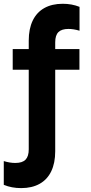

<svg xmlns="http://www.w3.org/2000/svg" viewBox="-72 -761 476 1006"><path d="M-52.2 207.5V83Q-20.5 92.8 8.3 92.8Q45.4 92.8 62 75.4Q78.6 58.1 78.6 21.5V-504.9H217.3V31.7Q217.3 93.3 196.5 136.5Q175.8 179.7 135.7 202.1Q95.7 224.6 38.6 224.6Q-10.7 224.6 -52.2 207.5ZM-5.4 -503.9H344.2V-395.5H-5.4ZM344.7 -725.1V-600.1Q313.5 -609.4 286.6 -609.4Q251 -609.4 234.1 -592.8Q217.3 -576.2 217.3 -539.1V0H78.6V-548.3Q78.6 -609.9 99.4 -653.1Q120.1 -696.3 160.2 -718.8Q200.2 -741.2 256.8 -741.2Q304.7 -741.2 344.7 -725.1Z"/></svg>

Font: Wanted Sans Variable
Style: Regular
Weight: 400
Designer: Original Design by Kil Hyung-jin and Kang Hanbin, Wanted Lab, Inc; Hangeul from Source Han Sans by Jang Soo-young and Ka
Foundry: Wanted Lab, Inc.
Version: Version 1.003;Glyphs 3.2 (3227)